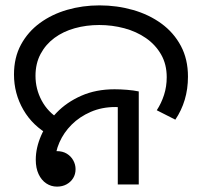

<svg xmlns="http://www.w3.org/2000/svg" viewBox="-20 -686 752 714"><path d="M167 -182Q102 -217 67 -277.5Q32 -338 32 -409Q32 -472 58 -520Q84 -568 128.5 -600.5Q173 -633 230 -649.5Q287 -666 350 -666Q415 -666 474.5 -649Q534 -632 580 -598.5Q626 -565 652.5 -515.5Q679 -466 679 -401Q679 -355 667 -315Q655 -275 632 -241L563 -276Q580 -302 590 -333Q600 -364 600 -399Q600 -447 579 -483.5Q558 -520 522.5 -544.5Q487 -569 442 -581Q397 -593 349 -593Q301 -593 258 -581Q215 -569 182.5 -545Q150 -521 131 -485.5Q112 -450 112 -404Q112 -355 135 -312Q158 -269 201 -243L167 -182ZM192 8Q170 8 152 -4Q134 -16 123.5 -38.5Q113 -61 113 -92Q113 -136 133 -182Q153 -228 190.5 -267Q228 -306 282.5 -330Q337 -354 406 -354Q428 -354 452.5 -352Q477 -350 496 -346V0H418V-310L463 -283Q448 -286 434.5 -287Q421 -288 409 -288Q359 -288 317.5 -270Q276 -252 246.5 -222.5Q217 -193 201 -156.5Q185 -120 185 -84Q185 -69 192 -56.5Q199 -44 207 -33L149 -96Q151 -106 157.5 -112Q164 -118 173 -121Q182 -124 191 -124Q213 -124 228.5 -114.5Q244 -105 252.5 -89.5Q261 -74 261 -57Q261 -38 252 -23.5Q243 -9 227.5 -0.5Q212 8 192 8Z"/></svg>

Font: loriya85
Style: Book
Weight: 400
Designer: Jelle Bosma - Monotype Design Team
Foundry: Monotype Imaging Inc.
Version: Version 2.003